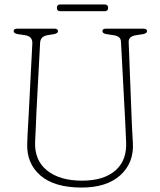

<svg xmlns="http://www.w3.org/2000/svg" viewBox="-20 -829 721 864"><path d="M543.5 -280.5 524.5 -639.5Q524 -654.5 515.8 -661.2Q507.5 -668 491.5 -670.5L459 -675.5Q441 -678.5 441 -688.5Q441 -700 456.5 -700H626Q641.5 -700 641.5 -688.5Q641.5 -679 624 -675.5L592 -670.5Q558 -665 559 -640L573 -280.5Q574 -256.5 575.2 -233.5Q576.5 -210.5 578 -185.5Q583 -96.5 521.8 -40.8Q460.5 15 347 15Q224.5 15 161.8 -39.5Q99 -94 102.5 -183.5Q103 -200 104.2 -225.5Q105.5 -251 107 -277Q108.5 -303 109.5 -321L125.5 -633.5Q127 -665 93.5 -670.5L59.5 -675.5Q41.5 -679 41.5 -688.5Q41.5 -700 57 -700H225.5Q241 -700 241 -688.5Q241 -679 223.5 -675.5L193 -670.5Q162 -665 160.5 -636.5L144 -326Q142 -285.5 141 -253Q140 -220.5 138 -191.5Q134.5 -107.5 191.8 -61.8Q249 -16 349 -16Q447 -16 499.5 -62Q552 -108 547.5 -191.5Q546 -223 545.2 -242.8Q544.5 -262.5 543.5 -280.5ZM236 -794Q236 -809 251.5 -809H450.5Q466.5 -809 466.5 -794Q466.5 -778.5 450.5 -778.5H251.5Q236 -778.5 236 -794Z"/></svg>

Font: Fraunces 72pt SuperSoft Thin
Style: Regular
Weight: 100
Version: Version 1.000;[b76b70a41]